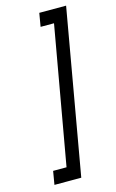

<svg xmlns="http://www.w3.org/2000/svg" viewBox="-114 -769 492 816"><g transform="rotate(-15 132.5 -361.5)"><path d="M138 0H20L30 -59H89L196 -664H137L147 -723H265Z"/></g></svg>

Font: Jura
Style: Italic
Weight: 400
Designer: Ed Merritt
Foundry: Ten by Twenty
Version: Version 1.007